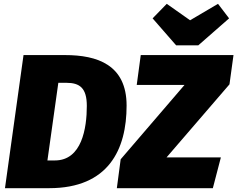

<svg xmlns="http://www.w3.org/2000/svg" viewBox="-20 -984 1241 1004"><path d="M1120 -964 974 -878 852 -964 778 -888 901 -747H1017L1178 -888ZM320 -696H103L6 0H237C548 0 642 -203 642 -432C642 -645 489 -696 320 -696ZM591 0H1093L1135 -161H851L1180 -543L1201 -696H716L695 -540H945L611 -151ZM327 -551C397 -551 434 -524 434 -430C434 -314 408 -145 267 -145H228L285 -551Z"/></svg>

Font: Fira Sans Heavy
Style: Italic
Weight: 900
Italic angle: -8°
Designer: bBox Type GmbH & Carrois Corporate GbR & Edenspiekermann AG
Foundry: bBox Type GmbH & Carrois Corporate GbR & Edenspiekermann AG
Version: Version 4.301;PS 004.301;hotconv 1.0.88;makeotf.lib2.5.64775